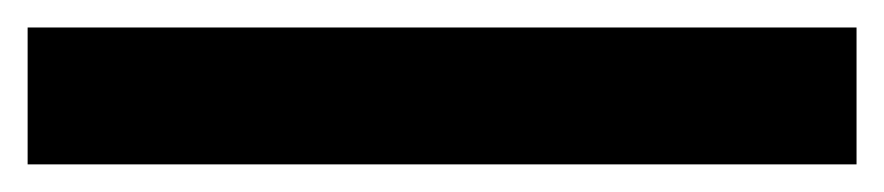

<svg xmlns="http://www.w3.org/2000/svg" viewBox="-20 214 640 139"><path d="M600.1 333H0V233.9H600.1Z"/></svg>

Font: Abyssinica SIL
Style: Regular
Weight: 400
Designer: Victor Gaultney and Lorna Evans
Foundry: SIL International
Version: Version 2.100